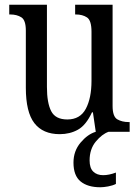

<svg xmlns="http://www.w3.org/2000/svg" viewBox="-20 -556 588 810"><path d="M232 10Q161 10 125 -36.5Q89 -83 89 -186V-427Q89 -471 70 -483Q51 -495 23 -495H19V-536H178V-189Q178 -122 196 -87Q214 -52 264 -52Q318 -52 342 -97Q366 -142 366 -215V-422Q366 -470 347 -482.5Q328 -495 300 -495H297V-536H455V-109Q455 -64 475 -52.5Q495 -41 523 -41H527V0H384L372 -82H368Q343 -28 309 -9Q275 10 232 10ZM403 234Q350 234 320 209.5Q290 185 290 130Q290 81 320 45.5Q350 10 384 0H438Q410 10 384 41.5Q358 73 358 121Q358 153 373.5 168Q389 183 415 183Q440 183 469 172V220Q455 227 436 230.5Q417 234 403 234Z"/></svg>

Font: Noto Serif Armenian Condensed
Style: Regular
Weight: 400
Width: 3
Designer: Monotype Design Team
Foundry: Monotype Imaging Inc.
Version: Version 2.008; ttfautohint (v1.8.4.7-5d5b)